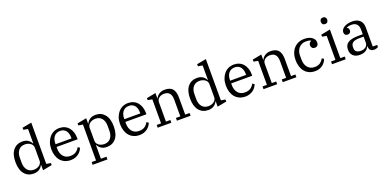

<svg xmlns="http://www.w3.org/2000/svg" viewBox="-6 -1800 6114 3040"><g transform="rotate(-20 3051.0 -280.0)"><path d="M261 12Q165 12 107.5 -57.5Q50 -127 50 -258Q50 -389 107.5 -458.5Q165 -528 261 -528Q321 -528 358.5 -502Q396 -476 413 -439H417V-683L342 -696V-731L499 -760V-65L573 -52V-18L417 12V-78H413Q396 -41 359 -14.5Q322 12 261 12ZM285 -45Q309 -45 333 -52Q357 -59 375.5 -72Q394 -85 405.5 -104.5Q417 -124 417 -148V-368Q417 -392 405.5 -411.5Q394 -431 375.5 -444Q357 -457 333 -464Q309 -471 285 -471Q216 -471 177.5 -424.5Q139 -378 139 -300V-216Q139 -138 177.5 -91.5Q216 -45 285 -45Z M887 12Q832 12 788.5 -7.5Q745 -27 715 -62Q685 -97 669 -147Q653 -197 653 -258Q653 -318 670.5 -367.5Q688 -417 718.5 -453Q749 -489 791 -508.5Q833 -528 883 -528Q934 -528 974 -510Q1014 -492 1041.5 -459.5Q1069 -427 1084 -382Q1099 -337 1099 -284V-261H744V-235Q744 -150 786.5 -101Q829 -52 900 -52Q962 -52 998.5 -77.5Q1035 -103 1056 -144L1089 -123Q1079 -97 1061.5 -72.5Q1044 -48 1019 -29.5Q994 -11 961 0.5Q928 12 887 12ZM744 -307H1013V-317Q1013 -352 1005.5 -382Q998 -412 982 -434Q966 -456 941.5 -468.5Q917 -481 883 -481Q849 -481 823 -469Q797 -457 779.5 -435Q762 -413 753 -383.5Q744 -354 744 -319Z M1184 154H1258V-451L1184 -464V-498L1340 -528V-438H1344Q1361 -475 1398 -501.5Q1435 -528 1496 -528Q1592 -528 1649.5 -458.5Q1707 -389 1707 -258Q1707 -127 1649.5 -57.5Q1592 12 1496 12Q1436 12 1398.5 -14Q1361 -40 1344 -77H1340V154H1434V200H1184ZM1472 -45Q1541 -45 1579.5 -91.5Q1618 -138 1618 -216V-300Q1618 -378 1579.5 -424.5Q1541 -471 1472 -471Q1448 -471 1424 -464Q1400 -457 1381.5 -444Q1363 -431 1351.5 -411.5Q1340 -392 1340 -368V-148Q1340 -124 1351.5 -104.5Q1363 -85 1381.5 -72Q1400 -59 1424 -52Q1448 -45 1472 -45Z M2046 12Q1991 12 1947.5 -7.5Q1904 -27 1874 -62Q1844 -97 1828 -147Q1812 -197 1812 -258Q1812 -318 1829.5 -367.5Q1847 -417 1877.5 -453Q1908 -489 1950 -508.5Q1992 -528 2042 -528Q2093 -528 2133 -510Q2173 -492 2200.5 -459.5Q2228 -427 2243 -382Q2258 -337 2258 -284V-261H1903V-235Q1903 -150 1945.5 -101Q1988 -52 2059 -52Q2121 -52 2157.5 -77.5Q2194 -103 2215 -144L2248 -123Q2238 -97 2220.5 -72.5Q2203 -48 2178 -29.5Q2153 -11 2120 0.5Q2087 12 2046 12ZM1903 -307H2172V-317Q2172 -352 2164.5 -382Q2157 -412 2141 -434Q2125 -456 2100.5 -468.5Q2076 -481 2042 -481Q2008 -481 1982 -469Q1956 -457 1938.5 -435Q1921 -413 1912 -383.5Q1903 -354 1903 -319Z M2353 -46H2427V-451L2353 -464V-498L2507 -528V-438H2511Q2517 -453 2529.5 -469Q2542 -485 2560.5 -498Q2579 -511 2604 -519.5Q2629 -528 2659 -528Q2752 -528 2792.5 -479.5Q2833 -431 2833 -334V-46H2907V0H2677V-46H2751V-327Q2751 -471 2630 -471Q2608 -471 2586.5 -465Q2565 -459 2547.5 -446Q2530 -433 2519.5 -414Q2509 -395 2509 -369V-46H2583V0H2353Z M3203 12Q3107 12 3049.5 -57.5Q2992 -127 2992 -258Q2992 -389 3049.5 -458.5Q3107 -528 3203 -528Q3263 -528 3300.5 -502Q3338 -476 3355 -439H3359V-683L3284 -696V-731L3441 -760V-65L3515 -52V-18L3359 12V-78H3355Q3338 -41 3301 -14.5Q3264 12 3203 12ZM3227 -45Q3251 -45 3275 -52Q3299 -59 3317.5 -72Q3336 -85 3347.5 -104.5Q3359 -124 3359 -148V-368Q3359 -392 3347.5 -411.5Q3336 -431 3317.5 -444Q3299 -457 3275 -464Q3251 -471 3227 -471Q3158 -471 3119.5 -424.5Q3081 -378 3081 -300V-216Q3081 -138 3119.5 -91.5Q3158 -45 3227 -45Z M3829 12Q3774 12 3730.5 -7.5Q3687 -27 3657 -62Q3627 -97 3611 -147Q3595 -197 3595 -258Q3595 -318 3612.5 -367.5Q3630 -417 3660.5 -453Q3691 -489 3733 -508.5Q3775 -528 3825 -528Q3876 -528 3916 -510Q3956 -492 3983.5 -459.5Q4011 -427 4026 -382Q4041 -337 4041 -284V-261H3686V-235Q3686 -150 3728.5 -101Q3771 -52 3842 -52Q3904 -52 3940.5 -77.5Q3977 -103 3998 -144L4031 -123Q4021 -97 4003.5 -72.5Q3986 -48 3961 -29.5Q3936 -11 3903 0.5Q3870 12 3829 12ZM3686 -307H3955V-317Q3955 -352 3947.5 -382Q3940 -412 3924 -434Q3908 -456 3883.5 -468.5Q3859 -481 3825 -481Q3791 -481 3765 -469Q3739 -457 3721.5 -435Q3704 -413 3695 -383.5Q3686 -354 3686 -319Z M4136 -46H4210V-451L4136 -464V-498L4290 -528V-438H4294Q4300 -453 4312.5 -469Q4325 -485 4343.5 -498Q4362 -511 4387 -519.5Q4412 -528 4442 -528Q4535 -528 4575.5 -479.5Q4616 -431 4616 -334V-46H4690V0H4460V-46H4534V-327Q4534 -471 4413 -471Q4391 -471 4369.5 -465Q4348 -459 4330.5 -446Q4313 -433 4302.5 -414Q4292 -395 4292 -369V-46H4366V0H4136Z M5005 12Q4949 12 4905.5 -7.5Q4862 -27 4832 -62.5Q4802 -98 4786 -147.5Q4770 -197 4770 -258Q4770 -320 4787.5 -370Q4805 -420 4837 -455Q4869 -490 4913.5 -509Q4958 -528 5012 -528Q5093 -528 5140.5 -493.5Q5188 -459 5188 -406Q5188 -374 5171.5 -356Q5155 -338 5126 -338Q5095 -338 5080 -356Q5065 -374 5065 -399Q5065 -421 5076 -437Q5087 -453 5107 -462V-465Q5094 -473 5073.5 -477Q5053 -481 5021 -481Q4986 -481 4956.5 -468Q4927 -455 4906 -431.5Q4885 -408 4873 -376.5Q4861 -345 4861 -308V-234Q4861 -193 4872 -159.5Q4883 -126 4903.5 -102Q4924 -78 4952.5 -65Q4981 -52 5017 -52Q5078 -52 5113 -77.5Q5148 -103 5169 -144L5201 -123Q5192 -97 5175 -72.5Q5158 -48 5134 -29.5Q5110 -11 5077.5 0.5Q5045 12 5005 12Z M5406 -635Q5380 -635 5366.5 -650.5Q5353 -666 5353 -688V-693Q5353 -715 5366.5 -730.5Q5380 -746 5406 -746Q5432 -746 5446 -730.5Q5460 -715 5460 -693V-688Q5460 -666 5446 -650.5Q5432 -635 5406 -635ZM5291 -46H5365V-451L5291 -464V-498L5447 -528V-46H5521V0H5291Z M5759 12Q5687 12 5646.5 -25.5Q5606 -63 5606 -128Q5606 -165 5618 -193.5Q5630 -222 5657.5 -241Q5685 -260 5729 -270Q5773 -280 5836 -280H5910V-356Q5910 -417 5880.5 -449.5Q5851 -482 5792 -482Q5766 -482 5744 -477.5Q5722 -473 5708 -465V-463Q5719 -457 5729.5 -445Q5740 -433 5740 -411Q5740 -385 5725 -370.5Q5710 -356 5685 -356Q5661 -356 5645.5 -370.5Q5630 -385 5630 -414Q5630 -436 5643 -456.5Q5656 -477 5680 -493Q5704 -509 5739.5 -518.5Q5775 -528 5820 -528Q5901 -528 5946.5 -486Q5992 -444 5992 -368V-43H6067V-8Q6056 0 6037.5 6Q6019 12 5996 12Q5957 12 5936 -10Q5915 -32 5915 -69V-76H5910Q5903 -59 5891.5 -43Q5880 -27 5862 -15Q5844 -3 5818.5 4.5Q5793 12 5759 12ZM5794 -43Q5842 -43 5876 -67.5Q5910 -92 5910 -143V-240H5845Q5802 -240 5773 -233.5Q5744 -227 5727 -214.5Q5710 -202 5702.5 -184Q5695 -166 5695 -142V-121Q5695 -83 5721 -63Q5747 -43 5794 -43Z"/></g></svg>

Font: IBM Plex Serif
Style: Regular
Weight: 400
Designer: Mike Abbink, Paul van der Laan, Pieter van Rosmalen
Foundry: Bold Monday
Version: Version 2.6